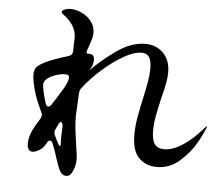

<svg xmlns="http://www.w3.org/2000/svg" viewBox="-56 -862 1112 964"><g transform="rotate(5 500.0 -379.5)"><path d="M995 -270 993 -263Q981 -230 952 -180Q923 -130 873.5 -87.5Q824 -45 761 -45Q707 -45 671 -80Q635 -115 635 -197Q635 -238 642.5 -282Q650 -326 663 -384Q674 -435 680 -469.5Q686 -504 686 -534Q686 -574 674 -592Q662 -610 635 -610Q598 -610 545.5 -580Q493 -550 439.5 -502.5Q386 -455 349 -406Q341 -396 340 -380L334 -263Q334 -230 338.5 -192Q343 -154 348 -122Q357 -68 357 -46Q357 -19 345 10Q333 39 312 39Q292 39 281 20Q270 1 256 -43Q247 -74 230 -117Q224 -130 216 -130Q207 -130 201 -118Q189 -97 183 -91Q170 -80 156.5 -73.5Q143 -67 132 -67Q119 -67 112.5 -78Q106 -89 106 -107Q106 -147 134 -196L159 -237Q164 -247 164 -253Q164 -259 161 -266Q129 -332 117 -378Q104 -426 104 -452Q104 -478 114.5 -490.5Q125 -503 150 -516Q184 -535 273 -562Q291 -568 292 -586L294 -656Q294 -708 247 -751Q238 -759 231.5 -763.5Q225 -768 221.5 -771.5Q218 -775 218 -779Q218 -787 232.5 -792.5Q247 -798 259 -798Q289 -798 318.5 -784Q348 -770 367 -745Q386 -720 386 -689Q386 -673 382 -659Q378 -645 370 -621Q363 -604 361 -595Q358 -582 364 -582H370Q386 -582 393 -575.5Q400 -569 400 -552Q400 -523 379 -496Q431 -550 505 -603Q579 -656 651 -656Q706 -656 741.5 -620Q777 -584 777 -523Q777 -498 771.5 -468.5Q766 -439 754 -393Q741 -337 734 -299Q727 -261 727 -224Q727 -179 742 -158Q757 -137 790 -137Q832 -137 882.5 -169.5Q933 -202 984 -262Q993 -272 994 -272Q995 -272 995 -270ZM178 -314Q183 -300 192 -300Q200 -300 207 -310Q246 -370 264.5 -402.5Q283 -435 283 -454Q283 -469 264 -469Q244 -469 218.5 -461Q193 -453 175 -439.5Q157 -426 157 -409Q157 -382 178 -314ZM271 -121 270 -154 272 -203V-205Q272 -215 269 -221.5Q266 -228 261 -228Q257 -228 253 -221L238 -189Q234 -182 234 -174Q234 -169 237 -161Q251 -130 260 -115Q265 -107 268 -107Q271 -107 271 -121Z"/></g></svg>

Font: Shippori Antique B1
Style: Regular
Weight: 400
Designer: FONTDASU
Foundry: FONTDASU / Google Inc. / but / Adobe
Version: Version 2.001